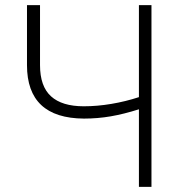

<svg xmlns="http://www.w3.org/2000/svg" viewBox="-20 -727 700 747"><path d="M135.7 -707V-473.6Q135.7 -391.1 178.5 -352.3Q221.2 -313.5 305.7 -313.5Q358.4 -313.5 413.3 -322.8Q468.3 -332 520.5 -349.1V-707H569.3V0H520.5V-301.8Q461.9 -283.2 410.9 -274.4Q359.9 -265.6 306.6 -265.6Q85 -267.1 85 -473.6V-707Z"/></svg>

Font: Pretendard Std ExtraLight
Style: Regular
Weight: 200
Designer: Base glyphs from Inter by Rasmus Andersson; Hangeul glyphs from Noto Sans CJK(Source Han Sans) by Jang Soo-young and Kan
Foundry: Kil Hyung-jin
Version: Version 1.309